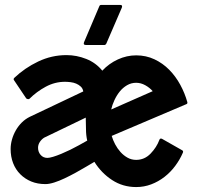

<svg xmlns="http://www.w3.org/2000/svg" viewBox="-20 -729 834 777"><path d="M531 -505Q571 -505 605 -489Q639 -473 665 -446.5Q691 -420 709.5 -386Q728 -352 738 -316Q740 -309 733 -307L432 -179Q437 -162 446 -145Q455 -128 467.5 -114Q480 -100 496 -91Q512 -82 531 -82Q565 -82 589.5 -107.5Q614 -133 625 -163Q628 -171 636 -167L717 -121Q723 -118 720 -111Q708 -83 689 -57.5Q670 -32 645.5 -13Q621 6 592 17Q563 28 531 28Q477 28 433.5 -0.5Q390 -29 362 -74L328 -54Q308 -42 286 -30Q264 -18 242 -7.5Q220 3 199.5 9.5Q179 16 164 16Q132 16 106.5 5.5Q81 -5 62 -24Q43 -43 33 -69Q23 -95 23 -126Q23 -145 28.5 -164.5Q34 -184 44 -201.5Q54 -219 68 -233Q82 -247 100 -256L317 -359Q315 -371 307 -378.5Q299 -386 288.5 -390.5Q278 -395 265.5 -396.5Q253 -398 243 -398Q202 -398 165 -378Q128 -358 99 -329Q96 -327 92 -328Q88 -329 86 -331L37 -404Q33 -409 38 -414Q80 -454 134.5 -480Q189 -506 249 -506Q290 -506 329 -490.5Q368 -475 394 -443Q421 -472 457 -488.5Q493 -505 531 -505ZM159 -172Q149 -166 141.5 -155Q134 -144 134 -131Q134 -114 144.5 -102Q155 -90 172 -90Q180 -90 195 -94.5Q210 -99 228 -106.5Q246 -114 264.5 -123Q283 -132 299 -141L333 -160Q328 -182 328 -206Q328 -230 327 -253ZM598 -360Q586 -374 568 -384Q550 -394 531 -394Q511 -394 494 -384Q477 -374 464.5 -358.5Q452 -343 443 -323.5Q434 -304 430 -286ZM382 -704Q384 -709 389 -709H467Q477 -709 473 -698L410 -552Q407 -547 403 -547H327Q316 -547 320 -558Z"/></svg>

Font: RonaldsonGothic
Style: Regular
Weight: 400
Designer: Mr. Robertson for MacKellar, Smiths & Jordan Co. Philadelphia
Foundry: CAT-Fonts Peter Wiegel
Version: Version 1.000